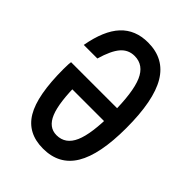

<svg xmlns="http://www.w3.org/2000/svg" viewBox="-235 -935 1069 1069"><g transform="rotate(45 300.0 -400.0)"><path d="M469 -333H150L179 -380Q179 -228 207.5 -159Q236 -90 298 -90Q368 -90 399.5 -162Q431 -234 431 -393Q431 -560 398.5 -635Q366 -710 294 -710Q245 -710 213 -673Q181 -636 157 -553H50Q74 -687 134 -751.5Q194 -816 294 -816Q422 -816 483.5 -712.5Q545 -609 545 -393Q545 -185 484.5 -84.5Q424 16 298 16Q176 16 120.5 -77.5Q65 -171 65 -378Q65 -403 66 -417Q67 -431 68 -435H469Z"/></g></svg>

Font: Martian Mono Condensed
Style: Regular
Weight: 400
Width: 3
Designer: Roman Shamin
Foundry: Evil Martians
Version: Version 1.000